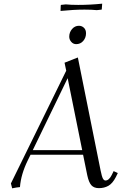

<svg xmlns="http://www.w3.org/2000/svg" viewBox="-20 -1028 690 1056"><path d="M40 -19 344.2 -639.2 335 -683.1 408.2 -711.9 533.2 -90.8Q540 -57.1 545.9 -46.1Q551.8 -35.2 560.1 -35.2Q579.1 -35.2 594.2 -64.9L605 -86.9L627.9 -76.2L617.2 -54.2Q599.1 -19 576.2 -6.1Q553.2 6.8 523.9 6.8Q497.1 6.8 482.7 -9Q468.3 -24.9 460 -64L437 -176.8H147.9L132.8 -146Q95.2 -69.3 89.8 1Q71.8 2.4 46.9 7.8ZM160.2 -202.1H432.1L352.1 -598.1ZM313 -967.8 314 -996.1 314.9 -1001 341.8 -1003.9Q368.7 -1001 410.2 -1001Q475.6 -1001 542 -1007.8L540 -980L539.1 -975.1L512.2 -972.2Q485.4 -975.1 444.8 -975.1Q384.3 -975.1 313 -967.8ZM360.8 -826.2Q360.8 -850.1 376.2 -868.2Q391.6 -886.2 414.1 -886.2Q430.2 -886.2 441.7 -875.2Q453.1 -864.3 453.1 -845.2Q453.1 -820.3 437.7 -802.7Q422.4 -785.2 398.9 -785.2Q382.8 -785.2 371.8 -797.9Q360.8 -810.5 360.8 -826.2Z"/></svg>

Font: Dihjauti S
Style: Italic
Weight: 400
Italic angle: -9°
Designer: T. Christopher White
Version: Version 3.0.0